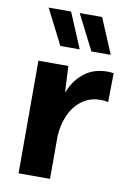

<svg xmlns="http://www.w3.org/2000/svg" viewBox="-89 -846 613 901"><g transform="rotate(10 218.0 -395.5)"><path d="M394 -622.6 323.2 -790.5H216.3L301.8 -622.6ZM246.1 -622.6 175.3 -790.5H68.4L153.8 -622.6ZM64.5 -536.6V0H214.4V-390.1L207 -536.6ZM420.4 -402.3 422.4 -540Q416 -541 409.2 -541.7Q402.3 -542.5 395.5 -542.5Q332.5 -542.5 290.8 -513.2Q249 -483.9 224.4 -435.1Q199.7 -386.2 188.5 -326.9Q177.2 -267.6 175.3 -207.5L214.4 -201.2Q216.8 -257.3 237.5 -304Q258.3 -350.6 295.7 -378.4Q333 -406.2 384.3 -406.2Q403.8 -406.2 420.4 -402.3Z"/></g></svg>

Font: Estedad-FD-VF Thin
Style: Regular
Weight: 100
Designer: Amin Abedi
Version: Version 5.0